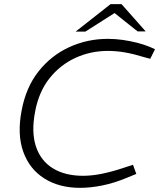

<svg xmlns="http://www.w3.org/2000/svg" viewBox="-20 -897 766 924"><path d="M365 7Q265 7 193.5 -38Q122 -83 92 -166.5Q62 -250 84 -365Q105 -477 165.5 -553.5Q226 -630 313 -670Q400 -710 499 -710Q535 -710 570 -705Q605 -700 639 -691.5Q673 -683 704 -670L726 -660L703 -614L677 -621Q625 -637 583 -644.5Q541 -652 499 -652Q416 -652 343 -618.5Q270 -585 218.5 -520.5Q167 -456 149 -360Q130 -261 153 -192Q176 -123 234.5 -87Q293 -51 380 -51Q423 -51 471.5 -61Q520 -71 571 -88L620 -104L636 -60L587 -40Q529 -16 472.5 -4.5Q416 7 365 7ZM344 -745 512 -877H565L542 -841L391 -745ZM642 -746 519 -844 512 -877H565L681 -746Z"/></svg>

Font: REM ExtraLight
Style: Italic
Weight: 250
Italic angle: -11°
Designer: Octavio Pardo
Foundry: Ashler Design
Version: Version 1.005;gftools[0.9.28]